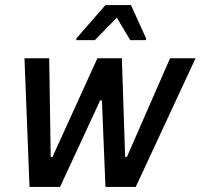

<svg xmlns="http://www.w3.org/2000/svg" viewBox="-20 -741 795 761"><path d="M97 0 77 -510H175L181 -119H188L366 -510H463L476 -119H483L654 -510H755L518 0H398L384 -343H377L218 0ZM282 -582 283 -589 398 -721H499L559 -589L558 -582H496L443 -671L356 -582Z"/></svg>

Font: Saira SemiCondensed Medium
Style: Italic
Weight: 500
Width: 4
Italic angle: -12°
Designer: Hector Gatti with collaboration of the Omnibus-Type team
Foundry: Omnibus-Type
Version: Version 1.101